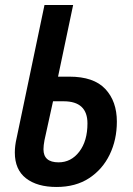

<svg xmlns="http://www.w3.org/2000/svg" viewBox="-20 -734 530 764"><path d="M205 10Q128 10 83.5 -24.5Q39 -59 39 -127Q39 -154 46 -184L157 -714H271L211 -429H256Q353 -429 399 -380Q445 -331 445 -250Q445 -178 416.5 -119Q388 -60 334.5 -25Q281 10 205 10ZM213 -88Q263 -88 295.5 -130.5Q328 -173 328 -243Q328 -331 233 -331H191L157 -176Q153 -155 153 -140Q153 -88 213 -88Z"/></svg>

Font: Noto Sans Condensed SemiBold
Style: Italic
Weight: 600
Width: 3
Italic angle: -12°
Designer: Monotype Design Team
Foundry: Monotype Imaging Inc.
Version: Version 2.013; ttfautohint (v1.8.4.7-5d5b)